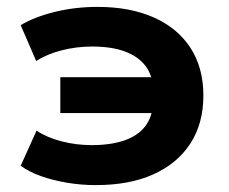

<svg xmlns="http://www.w3.org/2000/svg" viewBox="-20 -526 663 557"><path d="M258 11Q215 11 174 4Q133 -3 99 -15Q65 -27 40 -45L86 -147Q116 -127 158.5 -116Q201 -105 246 -105Q301 -105 340.5 -118.5Q380 -132 401.5 -160Q423 -188 424 -231L444 -198H155V-302H444L424 -266Q423 -308 401.5 -335.5Q380 -363 341.5 -377Q303 -391 247 -391Q202 -391 159 -380Q116 -369 85 -349L40 -453Q80 -477 139 -491.5Q198 -506 263 -506Q358 -506 427 -475Q496 -444 533 -386.5Q570 -329 570 -249Q570 -168 532.5 -110Q495 -52 425.5 -20.5Q356 11 258 11Z"/></svg>

Font: Nunito Sans 10pt SemiExpanded ExtraBold
Style: Regular
Weight: 800
Width: 6
Designer: Vernon Adams
Foundry: Vernon Adams
Version: Version 3.101;gftools[0.9.27]